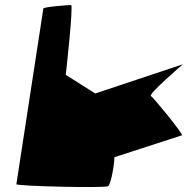

<svg xmlns="http://www.w3.org/2000/svg" viewBox="-20 -745 746 762"><path d="M45 -14C44 -6 396 2 409 -6C420 -13 434 -91 434 -121L702 -208C708 -213 590 -357 579 -364C568 -372 706 -490 706 -490L358 -374L241 -448C242 -456 272 -725 262 -725C251 -725 153 -718 152 -711Z"/></svg>

Font: Ampere
Style: SuExtIta
Weight: 400
Version: Version 1